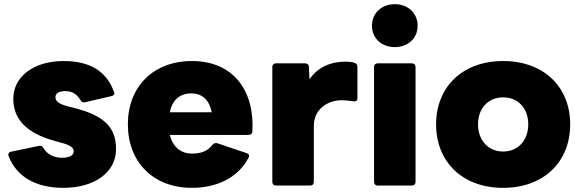

<svg xmlns="http://www.w3.org/2000/svg" viewBox="-20 -852 2802 925"><path d="M285 53C433 53 539 -20 539 -133C539 -234 489 -294 334 -333L313 -338C268 -349 247 -363 247 -383C247 -404 267 -413 294 -413C329 -413 350 -398 367 -371C371 -363 376 -359 384 -359C385 -359 387 -359 388 -359L517 -389C526 -391 531 -396 531 -403C531 -405 530 -407 529 -410C492 -511 411 -558 286 -558C143 -558 44 -483 44 -376C44 -286 98 -211 251 -171L273 -165C322 -152 335 -140 335 -123C335 -102 313 -92 278 -92C241 -92 208 -107 189 -139C184 -146 179 -150 172 -150C170 -150 168 -149 166 -149L33 -121C25 -119 20 -114 20 -108C20 -106 20 -103 21 -101C59 -1 152 53 285 53Z M905 53C1017 53 1123 10 1177 -91C1179 -95 1180 -98 1180 -101C1180 -107 1176 -111 1169 -114L1027 -162C1018 -164 1010 -162 1003 -154C982 -125 949 -112 906 -112C850 -112 813 -144 798 -202H1177C1189 -202 1195 -208 1196 -219C1207 -419 1101 -558 905 -558C717 -558 596 -433 596 -253C596 -72 717 53 905 53ZM1000 -311H798C810 -371 847 -402 902 -402C955 -402 989 -369 1000 -311Z M1310 42H1474C1485 42 1492 35 1492 24V-245C1492 -332 1566 -369 1625 -369C1648 -369 1666 -366 1682 -364C1694 -362 1702 -367 1702 -378V-530C1702 -540 1696 -547 1686 -550C1674 -554 1659 -555 1644 -555C1574 -555 1511 -529 1471 -470L1468 -530C1468 -541 1460 -547 1449 -547H1310C1299 -547 1292 -540 1292 -530V24C1292 35 1299 42 1310 42Z M1882 -625C1944 -625 1992 -666 1992 -728C1992 -790 1944 -832 1882 -832C1820 -832 1772 -790 1772 -728C1772 -666 1820 -625 1882 -625ZM1782 -530V24C1782 35 1789 42 1800 42H1964C1975 42 1982 35 1982 24V-530C1982 -540 1975 -547 1964 -547H1800C1789 -547 1782 -540 1782 -530Z M2404 53C2600 53 2727 -72 2727 -253C2727 -433 2600 -558 2404 -558C2208 -558 2081 -433 2081 -253C2081 -72 2208 53 2404 53ZM2283 -253C2283 -330 2332 -383 2404 -383C2476 -383 2525 -330 2525 -253C2525 -176 2476 -122 2404 -122C2332 -122 2283 -176 2283 -253Z"/></svg>

Font: LINE Seed JP_OTF ExtraBold
Style: Regular
Weight: 800
Designer: LY Corporation & Fontrix & Fontworks
Version: Version 1.013